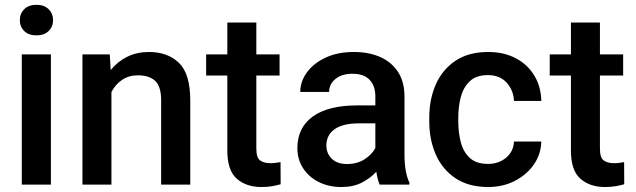

<svg xmlns="http://www.w3.org/2000/svg" viewBox="-20 -749 2579 779"><path d="M60.5 -667Q60.5 -693.8 78.4 -711.7Q96.2 -729.5 127.9 -729.5Q159.2 -729.5 177.2 -711.7Q195.3 -693.8 195.3 -667Q195.3 -640.6 177.2 -623Q159.2 -605.5 127.9 -605.5Q96.2 -605.5 78.4 -623Q60.5 -640.6 60.5 -667ZM186.5 -528.3V0H68.4V-528.3Z M539.6 -443.4Q502.4 -443.4 475.1 -424.8Q447.8 -406.2 432.1 -375.5V0H314.5V-528.3H425.3L429.2 -464.8Q457 -499.5 496.3 -518.8Q535.6 -538.1 584 -538.1Q660.6 -538.1 706.3 -493.7Q752 -449.2 752 -341.3V0H633.8V-341.8Q633.8 -398.4 609.6 -420.9Q585.4 -443.4 539.6 -443.4Z M1114.3 -528.3V-442.4H1020V-146Q1020 -108.9 1035.6 -97.9Q1051.3 -86.9 1076.7 -86.9Q1088.9 -86.9 1100.1 -88.4Q1111.3 -89.8 1118.2 -91.3L1118.7 -1.5Q1104 2.9 1084.7 6.3Q1065.4 9.8 1040.5 9.8Q979.5 9.8 940.9 -23.7Q902.3 -57.1 902.3 -138.7V-442.4H816.4V-528.3H902.3V-657.7H1020V-528.3Z M1520.5 0Q1511.7 -19.5 1506.8 -52.2Q1483.9 -26.9 1448.7 -8.5Q1413.6 9.8 1365.2 9.8Q1313.5 9.8 1272.9 -10.7Q1232.4 -31.2 1209.5 -66.9Q1186.5 -102.5 1186.5 -147.5Q1186.5 -231.4 1249.3 -276.4Q1312 -321.3 1427.7 -321.3H1502.9V-357.9Q1502.9 -399.9 1480 -424.8Q1457 -449.7 1409.7 -449.7Q1366.7 -449.7 1341.1 -428.7Q1315.4 -407.7 1315.4 -376H1198.2Q1198.2 -418 1225.1 -455.1Q1252 -492.2 1300.8 -515.1Q1349.6 -538.1 1416 -538.1Q1475.6 -538.1 1521.7 -518.1Q1567.9 -498 1594.5 -457.8Q1621.1 -417.5 1621.1 -356.9V-122.1Q1621.1 -50.3 1641.1 -7.8V0ZM1388.2 -83.5Q1430.2 -83.5 1460.2 -103.5Q1490.2 -123.5 1502.9 -148.4V-248.5H1436.5Q1370.6 -248.5 1337.4 -224.6Q1304.2 -200.7 1304.2 -158.7Q1304.2 -126.5 1326.2 -105Q1348.1 -83.5 1388.2 -83.5Z M1960 -84Q2003.4 -84 2033.4 -109.1Q2063.5 -134.3 2065.4 -174.8H2176.3Q2174.8 -123 2145.8 -81.3Q2116.7 -39.6 2068.4 -14.9Q2020 9.8 1961.4 9.8Q1880.9 9.8 1827.6 -26.1Q1774.4 -62 1748 -122.3Q1721.7 -182.6 1721.7 -255.4V-272.5Q1721.7 -345.7 1748 -406Q1774.4 -466.3 1827.6 -502.2Q1880.9 -538.1 1960.9 -538.1Q2024.4 -538.1 2072.3 -512.9Q2120.1 -487.8 2147.5 -443.1Q2174.8 -398.4 2176.3 -339.4H2065.4Q2063.5 -382.8 2035.6 -413.6Q2007.8 -444.3 1959.5 -444.3Q1912.1 -444.3 1886 -419.4Q1859.9 -394.5 1849.6 -355.2Q1839.4 -315.9 1839.4 -272.5V-255.4Q1839.4 -211.9 1849.4 -172.6Q1859.4 -133.3 1885.7 -108.6Q1912.1 -84 1960 -84Z M2508.3 -528.3V-442.4H2414.1V-146Q2414.1 -108.9 2429.7 -97.9Q2445.3 -86.9 2470.7 -86.9Q2482.9 -86.9 2494.1 -88.4Q2505.4 -89.8 2512.2 -91.3L2512.7 -1.5Q2498 2.9 2478.8 6.3Q2459.5 9.8 2434.6 9.8Q2373.5 9.8 2335 -23.7Q2296.4 -57.1 2296.4 -138.7V-442.4H2210.4V-528.3H2296.4V-657.7H2414.1V-528.3Z"/></svg>

Font: Vazirmatn RD Medium
Style: Regular
Weight: 500
Designer: Saber Rastikerdar
Foundry: Saber Rastikerdar
Version: Version 33.003